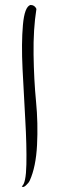

<svg xmlns="http://www.w3.org/2000/svg" viewBox="-20 -762 233 775"><path d="M68 -10Q85 -21 86.5 -98.5Q88 -176 82 -279Q76 -382 71 -484.5Q66 -587 72.5 -661Q79 -735 103 -742Q120 -742 127 -726Q114 -644 115.5 -541.5Q117 -439 125.5 -352Q134 -265 129.5 -176.5Q125 -88 100 -33Q96 -24 84.5 -13.5Q73 -3 68 -10Z"/></svg>

Font: YamSuf
Style: Regular
Weight: 400
Version: Version 1.1